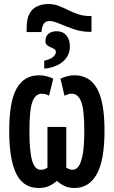

<svg xmlns="http://www.w3.org/2000/svg" viewBox="-20 -929 570 959"><path d="M113 -788Q113 -837 128.5 -863Q144 -889 169 -899Q194 -909 222 -909Q248 -909 272 -900Q296 -891 320 -879Q344 -867 370.5 -858Q397 -849 429 -849H437V-770H428Q387 -770 348 -783.5Q309 -797 277.5 -810.5Q246 -824 228 -824Q208 -824 199 -811Q190 -798 187 -769H113ZM201 -626Q231 -632 245 -644.5Q259 -657 259 -669Q259 -679 251 -684Q243 -689 233 -693Q223 -697 215 -703.5Q207 -710 207 -725Q207 -748 222.5 -760.5Q238 -773 263 -773Q294 -773 311.5 -752Q329 -731 329 -697Q329 -651 294.5 -621.5Q260 -592 201 -586ZM173 10Q96 10 61 -61.5Q26 -133 26 -276Q26 -421 63 -487Q100 -553 176 -553Q196 -553 213.5 -548Q231 -543 246 -536L225 -451Q207 -461 189 -461Q157 -461 142 -421Q127 -381 127 -277Q127 -169 141 -125Q155 -81 183 -81Q203 -81 217 -92V-295H311V-92Q327 -81 344 -81Q360 -81 373 -99Q386 -117 393.5 -159.5Q401 -202 401 -277Q401 -381 385.5 -421Q370 -461 338 -461Q328 -461 319.5 -458Q311 -455 302 -451L282 -536Q297 -543 314.5 -548Q332 -553 352 -553Q427 -553 464.5 -487Q502 -421 502 -276Q502 -129 463.5 -59.5Q425 10 352 10Q322 10 301 -0.5Q280 -11 264 -26Q249 -11 226 -0.5Q203 10 173 10Z"/></svg>

Font: Noto Sans Mono Condensed SemiBold
Style: Regular
Weight: 600
Width: 3
Designer: Monotype Design Team
Foundry: Monotype Imaging Inc.
Version: Version 2.014